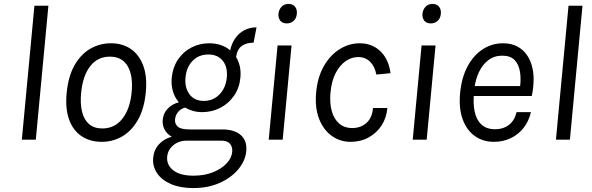

<svg xmlns="http://www.w3.org/2000/svg" viewBox="-20 -710 3007 976"><path d="M91 0 155 -681H226L162 0Z M496.5 11Q438 11 395 -17.5Q352 -46 331.5 -101.8Q311 -157.5 319 -239Q327 -321.5 358.2 -377.2Q389.5 -433 437.8 -461.5Q486 -490 544 -490Q602.5 -490 645 -461Q687.5 -432 708.2 -376.2Q729 -320.5 721 -239Q713 -157.5 681.8 -101.8Q650.5 -46 602.8 -17.5Q555 11 496.5 11ZM500 -57Q562.5 -57 601.5 -105.8Q640.5 -154.5 649 -239Q657.5 -324.5 629.2 -373.2Q601 -422 538.5 -422Q476.5 -422 438.8 -373.8Q401 -325.5 392.5 -239Q387 -183.5 397 -142.5Q407 -101.5 432.8 -79.2Q458.5 -57 500 -57Z M962 246Q896.5 246 849.5 225.8Q802.5 205.5 778.8 170.8Q755 136 758.5 93Q762 52 787.8 23.8Q813.5 -4.5 853 -15Q828 -29.5 816.5 -51.8Q805 -74 807 -100Q810 -135 833.2 -158.5Q856.5 -182 889 -190Q869 -213.5 859.2 -245.2Q849.5 -277 853 -316Q858.5 -368.5 885 -407.8Q911.5 -447 953 -468.5Q994.5 -490 1043.5 -490Q1075.5 -490 1102.8 -480.8Q1130 -471.5 1150 -454Q1157.5 -489 1175.8 -515.2Q1194 -541.5 1221.5 -556.2Q1249 -571 1284 -571L1269 -493Q1231 -493 1208.2 -475.8Q1185.5 -458.5 1180 -420Q1193 -399 1199 -373Q1205 -347 1202 -316Q1197.5 -264 1170.2 -224.2Q1143 -184.5 1100.5 -162.2Q1058 -140 1007 -140Q984 -140 962 -146Q940 -152 922 -163Q903.5 -159.5 888.5 -144.5Q873.5 -129.5 870 -105Q867 -82 882.8 -67Q898.5 -52 944 -52H1111Q1171 -52 1203.5 -23.8Q1236 4.5 1232 56Q1228.5 104 1193.8 147.5Q1159 191 1099.5 218.5Q1040 246 962 246ZM963.5 183Q1019.5 183 1063 165.5Q1106.5 148 1132.2 120.2Q1158 92.5 1160.5 61Q1162.5 36.5 1149 20.8Q1135.5 5 1106 5H931Q887 5 859.2 29.8Q831.5 54.5 829.5 90Q827.5 130 861.8 156.5Q896 183 963.5 183ZM1016.5 -197Q1049.5 -197 1074.5 -212.8Q1099.5 -228.5 1114.8 -255.5Q1130 -282.5 1133 -316Q1138 -368 1112.8 -400.5Q1087.5 -433 1039 -433Q990 -433 958.8 -400.5Q927.5 -368 923 -316Q918 -265.5 942.8 -231.2Q967.5 -197 1016.5 -197Z M1437.5 -591Q1416 -591 1405 -604.5Q1394 -618 1395.5 -640Q1397.5 -660.5 1410.8 -675.2Q1424 -690 1446.5 -690Q1468.5 -690 1479.8 -676Q1491 -662 1489 -640Q1487 -617 1472.8 -604Q1458.5 -591 1437.5 -591ZM1346 0 1391 -479H1462L1417 0Z M1762 11Q1709 11 1666.5 -19.2Q1624 -49.5 1602 -106Q1580 -162.5 1587 -240Q1594.5 -319.5 1627 -375.2Q1659.5 -431 1707.2 -460.5Q1755 -490 1808.5 -490Q1844 -490 1871.5 -477.8Q1899 -465.5 1918.8 -444.5Q1938.5 -423.5 1950 -396Q1961.5 -368.5 1965 -338L1893 -331Q1885.5 -372 1861.5 -396Q1837.5 -420 1801 -420Q1767.5 -420 1737.5 -399.5Q1707.5 -379 1686.5 -339Q1665.5 -299 1660 -240Q1655 -185 1666.8 -144.2Q1678.5 -103.5 1705 -81.2Q1731.5 -59 1769.5 -59Q1814.5 -59 1843.5 -85.8Q1872.5 -112.5 1876 -161H1949Q1945 -111.5 1919.8 -72.5Q1894.5 -33.5 1853.8 -11.2Q1813 11 1762 11Z M2169.5 -591Q2148 -591 2137 -604.5Q2126 -618 2127.5 -640Q2129.5 -660.5 2142.8 -675.2Q2156 -690 2178.5 -690Q2200.5 -690 2211.8 -676Q2223 -662 2221 -640Q2219 -617 2204.8 -604Q2190.5 -591 2169.5 -591ZM2078 0 2123 -479H2194L2149 0Z M2491 11Q2434.5 11 2393 -19Q2351.5 -49 2331.5 -104.8Q2311.5 -160.5 2319 -238Q2326.5 -316.5 2357 -373Q2387.5 -429.5 2434.2 -459.8Q2481 -490 2537 -490Q2578.5 -490 2608.8 -474.2Q2639 -458.5 2658.2 -430.8Q2677.5 -403 2686 -367Q2694.5 -331 2692 -290Q2691.5 -274.5 2689.2 -257Q2687 -239.5 2683 -222H2365.5L2390 -238.5Q2384 -186.5 2392.5 -144.2Q2401 -102 2426.8 -77.5Q2452.5 -53 2497.5 -53Q2538 -53 2567 -75.2Q2596 -97.5 2606 -140H2679Q2667.5 -92 2640.2 -58.2Q2613 -24.5 2574.5 -6.8Q2536 11 2491 11ZM2391.5 -261 2372.5 -272.5H2647.5L2623 -263.5Q2629 -306 2623.5 -343.2Q2618 -380.5 2596.8 -403.8Q2575.5 -427 2533 -427Q2492 -427 2462.2 -404.2Q2432.5 -381.5 2414.8 -343.8Q2397 -306 2391.5 -261Z M2806 0 2870 -681H2941L2877 0Z"/></svg>

Font: Karla
Style: Italic
Weight: 400
Italic angle: -8°
Designer: Jonathan Pinhorn
Version: Version 2.004;gftools[0.9.33]